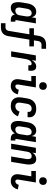

<svg xmlns="http://www.w3.org/2000/svg" viewBox="1498 -2288 1005 4040"><g transform="rotate(90 2000.0 -267.5)"><path d="M141 8Q115 8 92.5 -1.5Q70 -11 55.5 -29.5Q41 -48 34.5 -72Q28 -96 25.5 -120.5Q23 -145 25 -171Q27 -197 31 -222L51 -342Q55 -365 61 -387Q67 -409 77.5 -430Q88 -451 103.5 -469.5Q119 -488 138.5 -502Q158 -516 180.5 -522Q203 -528 225 -528Q248 -528 269 -521.5Q290 -515 305 -500.5Q320 -486 329.5 -467Q339 -448 342 -427L358 -520H471L403 -108Q402 -104 402.5 -100Q403 -96 405.5 -93Q408 -90 411.5 -89Q415 -88 419 -88H436V8H403Q382 8 361.5 4Q341 0 324.5 -11Q308 -22 298 -40Q288 -58 288 -79Q277 -60 260.5 -43Q244 -26 224.5 -14.5Q205 -3 183.5 2.5Q162 8 141 8ZM202 -88Q220 -88 238 -94.5Q256 -101 270 -114.5Q284 -128 291.5 -145.5Q299 -163 302 -180L321 -300Q324 -315 325.5 -330Q327 -345 325 -359Q323 -373 319 -386.5Q315 -400 306.5 -410.5Q298 -421 284.5 -426.5Q271 -432 257 -432Q238 -432 220 -423Q202 -414 189.5 -398Q177 -382 171 -363.5Q165 -345 162 -327L142 -207Q140 -193 138.5 -179.5Q137 -166 138.5 -153Q140 -140 144 -128Q148 -116 156.5 -106.5Q165 -97 177 -92.5Q189 -88 202 -88Z M467 215V119H560Q573 119 586.5 113Q600 107 609.5 96Q619 85 623.5 71.5Q628 58 630 45L701 -383H574V-479H717L734 -580Q737 -601 744 -621.5Q751 -642 763 -661Q775 -680 792.5 -695Q810 -710 830 -719Q850 -728 871.5 -731.5Q893 -735 914 -735H1006V-639H913Q900 -639 887 -633Q874 -627 864.5 -616Q855 -605 850 -591.5Q845 -578 843 -565L829 -479H956V-383H813L740 60Q736 81 729.5 101.5Q723 122 710.5 141Q698 160 680.5 175Q663 190 643 199Q623 208 601.5 211.5Q580 215 559 215Z M1059 0 1145 -520H1258L1243 -431Q1253 -451 1267 -469Q1281 -487 1299 -500.5Q1317 -514 1338 -521Q1359 -528 1380 -528Q1399 -528 1416 -522Q1433 -516 1444.5 -502.5Q1456 -489 1461.5 -472Q1467 -455 1468.5 -436.5Q1470 -418 1468.5 -399.5Q1467 -381 1464 -362H1351Q1352 -373 1353 -384.5Q1354 -396 1351.5 -406.5Q1349 -417 1340.5 -424.5Q1332 -432 1321 -432Q1307 -432 1292.5 -425.5Q1278 -419 1267 -408Q1256 -397 1248.5 -383.5Q1241 -370 1235.5 -355.5Q1230 -341 1226.5 -326.5Q1223 -312 1221 -298L1172 0Z M1794 8Q1769 8 1746 3.5Q1723 -1 1704 -13Q1685 -25 1671.5 -43Q1658 -61 1651.5 -83.5Q1645 -106 1645 -130Q1645 -154 1649 -178L1690 -424H1578V-520H1819L1760 -162Q1758 -150 1757 -137.5Q1756 -125 1760 -114Q1764 -103 1772.5 -95.5Q1781 -88 1794 -88Q1807 -88 1820.5 -94Q1834 -100 1843.5 -110.5Q1853 -121 1859 -134Q1865 -147 1868 -160L1965 -140Q1957 -111 1942.5 -83.5Q1928 -56 1905 -34.5Q1882 -13 1852.5 -2.5Q1823 8 1794 8ZM1789 -590Q1770 -590 1753 -597Q1736 -604 1724.5 -618Q1713 -632 1710.5 -651Q1708 -670 1711 -689Q1713 -703 1720 -715Q1727 -727 1738.5 -735.5Q1750 -744 1763.5 -747Q1777 -750 1790 -750Q1809 -750 1826.5 -743Q1844 -736 1855 -722Q1866 -708 1869 -689Q1872 -670 1868 -651Q1866 -637 1859 -625Q1852 -613 1840.5 -604.5Q1829 -596 1815.5 -593Q1802 -590 1789 -590Z M2215 8Q2185 8 2155.5 2.5Q2126 -3 2102 -17.5Q2078 -32 2060.5 -54.5Q2043 -77 2035 -104.5Q2027 -132 2026.5 -162Q2026 -192 2031 -222L2051 -342Q2055 -367 2063.5 -391.5Q2072 -416 2086.5 -438Q2101 -460 2121.5 -478.5Q2142 -497 2166 -508Q2190 -519 2215 -523.5Q2240 -528 2264 -528Q2290 -528 2315 -524.5Q2340 -521 2362.5 -511.5Q2385 -502 2403.5 -486.5Q2422 -471 2433 -449.5Q2444 -428 2446.5 -403Q2449 -378 2445 -352L2444 -346H2333V-349Q2336 -365 2333.5 -381.5Q2331 -398 2321 -409.5Q2311 -421 2296 -426.5Q2281 -432 2264 -432Q2245 -432 2226 -424Q2207 -416 2193 -400Q2179 -384 2172 -365Q2165 -346 2162 -327L2142 -207Q2138 -185 2138.5 -164Q2139 -143 2148 -125Q2157 -107 2175.5 -97.5Q2194 -88 2215 -88Q2233 -88 2251.5 -94Q2270 -100 2285.5 -113Q2301 -126 2311.5 -143Q2322 -160 2328 -177L2427 -143Q2415 -111 2393.5 -82Q2372 -53 2344 -32Q2316 -11 2282 -1.5Q2248 8 2215 8Z M2641 8Q2615 8 2592.5 -1.5Q2570 -11 2555.5 -29.5Q2541 -48 2534.5 -72Q2528 -96 2525.5 -120.5Q2523 -145 2525 -171Q2527 -197 2531 -222L2551 -342Q2555 -365 2561 -387Q2567 -409 2577.5 -430Q2588 -451 2603.5 -469.5Q2619 -488 2638.5 -502Q2658 -516 2680.5 -522Q2703 -528 2725 -528Q2748 -528 2769 -521.5Q2790 -515 2805 -500.5Q2820 -486 2829.5 -467Q2839 -448 2842 -427L2858 -520H2971L2903 -108Q2902 -104 2902.5 -100Q2903 -96 2905.5 -93Q2908 -90 2911.5 -89Q2915 -88 2919 -88H2936V8H2903Q2882 8 2861.5 4Q2841 0 2824.5 -11Q2808 -22 2798 -40Q2788 -58 2788 -79Q2777 -60 2760.5 -43Q2744 -26 2724.5 -14.5Q2705 -3 2683.5 2.5Q2662 8 2641 8ZM2702 -88Q2720 -88 2738 -94.5Q2756 -101 2770 -114.5Q2784 -128 2791.5 -145.5Q2799 -163 2802 -180L2821 -300Q2824 -315 2825.5 -330Q2827 -345 2825 -359Q2823 -373 2819 -386.5Q2815 -400 2806.5 -410.5Q2798 -421 2784.5 -426.5Q2771 -432 2757 -432Q2738 -432 2720 -423Q2702 -414 2689.5 -398Q2677 -382 2671 -363.5Q2665 -345 2662 -327L2642 -207Q2640 -193 2638.5 -179.5Q2637 -166 2638.5 -153Q2640 -140 2644 -128Q2648 -116 2656.5 -106.5Q2665 -97 2677 -92.5Q2689 -88 2702 -88Z M3003 0 3089 -520H3202L3190 -448Q3201 -466 3216 -481.5Q3231 -497 3249 -507.5Q3267 -518 3287 -523Q3307 -528 3327 -528Q3352 -528 3375 -518.5Q3398 -509 3412 -490Q3426 -471 3432.5 -447.5Q3439 -424 3441 -399Q3443 -374 3440.5 -348.5Q3438 -323 3434 -298L3385 0H3272L3324 -313Q3326 -327 3327 -340Q3328 -353 3326.5 -366Q3325 -379 3322 -391.5Q3319 -404 3311 -413.5Q3303 -423 3291 -427.5Q3279 -432 3265 -432Q3248 -432 3231 -425Q3214 -418 3201 -404.5Q3188 -391 3181.5 -374Q3175 -357 3172 -340L3116 0Z M3794 8Q3769 8 3746 3.5Q3723 -1 3704 -13Q3685 -25 3671.5 -43Q3658 -61 3651.5 -83.5Q3645 -106 3645 -130Q3645 -154 3649 -178L3690 -424H3578V-520H3819L3760 -162Q3758 -150 3757 -137.5Q3756 -125 3760 -114Q3764 -103 3772.5 -95.5Q3781 -88 3794 -88Q3807 -88 3820.5 -94Q3834 -100 3843.5 -110.5Q3853 -121 3859 -134Q3865 -147 3868 -160L3965 -140Q3957 -111 3942.5 -83.5Q3928 -56 3905 -34.5Q3882 -13 3852.5 -2.5Q3823 8 3794 8ZM3789 -590Q3770 -590 3753 -597Q3736 -604 3724.5 -618Q3713 -632 3710.5 -651Q3708 -670 3711 -689Q3713 -703 3720 -715Q3727 -727 3738.5 -735.5Q3750 -744 3763.5 -747Q3777 -750 3790 -750Q3809 -750 3826.5 -743Q3844 -736 3855 -722Q3866 -708 3869 -689Q3872 -670 3868 -651Q3866 -637 3859 -625Q3852 -613 3840.5 -604.5Q3829 -596 3815.5 -593Q3802 -590 3789 -590Z"/></g></svg>

Font: Iosevka Curly
Style: Bold Italic
Weight: 700
Italic angle: -9°
Monospace: yes
Designer: Belleve Invis
Foundry: Belleve Invis
Version: Version 22.1.2; ttfautohint (v1.8.4)